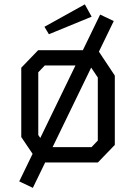

<svg xmlns="http://www.w3.org/2000/svg" viewBox="-20 -764 640 903"><path d="M451 -695.5 70.5 89 134.5 119.5 515 -665ZM159.5 -528 80 -445.5V-119.5L160.5 0H440.5L520 -82.5V-408.5L440.5 -528ZM160 -129V-424L190.5 -456H402L440 -399.5V-103L410.5 -72H199ZM379 -743.5 189 -638 210 -603 411 -685.5Z"/></svg>

Font: Kode Mono
Style: Regular
Weight: 400
Monospace: yes
Designer: Isa Ozler
Foundry: Kadena LLC
Version: Version 1.000;gftools[0.9.28]